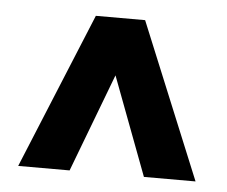

<svg xmlns="http://www.w3.org/2000/svg" viewBox="-36 -751 516 436"><g transform="rotate(5 221.5 -533.5)"><path d="M306.6 -356 222.2 -580.1 137.2 -356H20L166 -710.9H278.3L424.3 -356Z"/></g></svg>

Font: Vazirmatn UI FD ExtraBold
Style: Regular
Weight: 800
Designer: Saber Rastikerdar
Foundry: Saber Rastikerdar
Version: Version 33.003